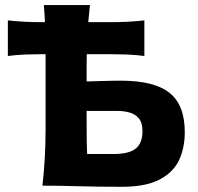

<svg xmlns="http://www.w3.org/2000/svg" viewBox="-20 -733 782 758"><path d="M147.5 0Q154 -57.5 157 -111.5Q160 -165.5 160 -232.5V-474.5Q160 -486 160 -497.2Q160 -508.5 160 -519H143.5Q114 -519 80.5 -517.8Q47 -516.5 11 -512V-652.5Q47 -648.5 80.5 -647Q114 -645.5 143.5 -645.5H157.5Q156 -680 153 -713H335Q331 -677.5 328.5 -645.5H418Q447.5 -645.5 481 -647Q514.5 -648.5 550 -652.5V-512Q514.5 -516.5 481 -517.8Q447.5 -519 418 -519H322.5Q322 -497.5 322 -474.5V-411.5Q350 -412 385.5 -413.2Q421 -414.5 458 -414.5Q588 -414.5 648.8 -366.8Q709.5 -319 709.5 -211Q709.5 -149.5 686.8 -100.8Q664 -52 609.2 -23.8Q554.5 4.5 459.5 4.5Q366.5 4.5 290.8 2.2Q215 0 147.5 0ZM324 -125H428Q490 -125 516.2 -146.8Q542.5 -168.5 542.5 -215.5Q542.5 -248.5 528.2 -265.5Q514 -282.5 491.5 -288.8Q469 -295 444 -295H322V-265.5Q322 -227 322.2 -193Q322.5 -159 324 -125Z"/></svg>

Font: Commissioner Flair
Style: Bold
Weight: 700
Designer: Kostas Bartsokas
Foundry: Kostas Bartsokas
Version: Version 1.000; ttfautohint (v1.8.3)